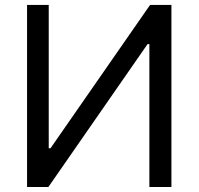

<svg xmlns="http://www.w3.org/2000/svg" viewBox="-20 -747 793 767"><path d="M174.7 -727.3V-154.8H181.8L579.5 -727.3H664.8V0H576.7V-571H569.6L173.3 0H88.1V-727.3Z"/></svg>

Font: Fast_Sans-Dotted
Style: Regular
Weight: 400
Version: Version 3.018